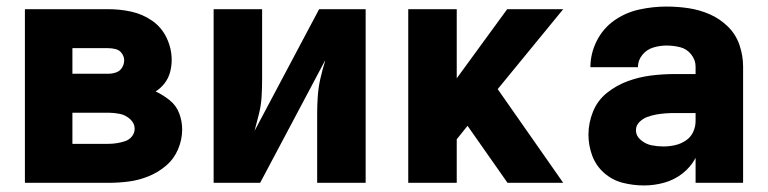

<svg xmlns="http://www.w3.org/2000/svg" viewBox="-20 -558 2344 586"><path d="M56 0H311Q342 0 373 -4Q404 -8 433.5 -20Q463 -32 487 -52.5Q511 -73 523.5 -102.5Q536 -132 536 -163Q536 -188 527 -212Q518 -236 498 -252Q478 -268 455 -279Q471 -289 482.5 -304Q494 -319 499 -337.5Q504 -356 504 -375Q504 -410 488.5 -442.5Q473 -475 444 -495Q415 -515 380.5 -522.5Q346 -530 311 -530H56ZM201 -333V-411H311Q322 -411 333.5 -408Q345 -405 352 -395Q359 -385 359 -374Q359 -362 352.5 -351.5Q346 -341 334.5 -337Q323 -333 311 -333ZM201 -119V-214H311Q328 -214 345.5 -210.5Q363 -207 377 -194.5Q391 -182 391 -165Q391 -152 382.5 -141.5Q374 -131 361.5 -127Q349 -123 336.5 -121Q324 -119 311 -119Z M632 0H774L973 -375Q973 -375 972 -373V-371Q964 -345 958 -319Q952 -293 950 -266Q948 -239 948 -212V0H1096V-530H954L755 -155Q756 -156 756 -157L757 -159Q764 -185 770.5 -211Q777 -237 778.5 -264Q780 -291 780 -318V-530H632Z M1226 0H1374V-133L1407 -174L1529 0H1699L1499 -286L1699 -530H1528L1374 -319V-530H1226Z M1946 8Q1977 8 2007.5 -0.5Q2038 -9 2063 -28.5Q2088 -48 2103 -76V0H2248V-355Q2248 -388 2237 -420.5Q2226 -453 2201.5 -477Q2177 -501 2146 -514.5Q2115 -528 2081.5 -533Q2048 -538 2014 -538Q1973 -538 1931.5 -529Q1890 -520 1855.5 -496Q1821 -472 1801.5 -433.5Q1782 -395 1782 -353H1927Q1927 -374 1940.5 -390.5Q1954 -407 1974 -413Q1994 -419 2014 -419Q2035 -419 2055.5 -414Q2076 -409 2089.5 -392Q2103 -375 2103 -355V-332H2039Q2003 -332 1967 -327.5Q1931 -323 1896.5 -310.5Q1862 -298 1833 -275Q1804 -252 1790 -217.5Q1776 -183 1776 -147Q1776 -114 1787.5 -83Q1799 -52 1824 -30Q1849 -8 1881 0Q1913 8 1945 8ZM2005 -111Q1987 -111 1969 -114.5Q1951 -118 1936 -130.5Q1921 -143 1921 -161Q1921 -175 1931.5 -185.5Q1942 -196 1955.5 -201Q1969 -206 1983 -208.5Q1997 -211 2011 -212Q2025 -213 2039 -213H2103V-189Q2103 -171 2095.5 -155Q2088 -139 2073 -129Q2058 -119 2040.5 -115Q2023 -111 2005 -111Z"/></svg>

Font: Iosevka Sparkle Heavy
Style: Regular
Weight: 900
Designer: Belleve Invis
Foundry: Belleve Invis
Version: Version 4.5.0; ttfautohint (v1.8.3)